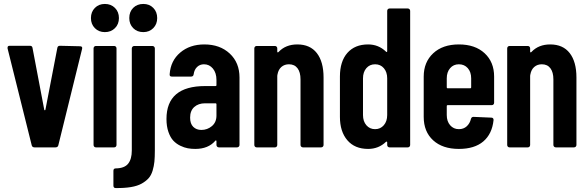

<svg xmlns="http://www.w3.org/2000/svg" viewBox="-20 -743 2965 968"><path d="M153.8 0Q143.1 0 140.1 -9.8L18.1 -499V-502.9Q18.1 -512.2 28.8 -512.2H130.9Q142.6 -512.2 144 -501L203.1 -189.9Q204.1 -187 206.1 -187Q208 -187 209 -189.9L269 -501Q270.5 -512.2 282.2 -512.2L382.8 -509.8Q397 -509.8 394 -497.1L273.9 -9.8Q271 0 259.8 0Z M438.5 -651.9Q438.5 -683.1 458.3 -703.1Q478 -723.1 508.8 -723.1Q539.6 -723.1 559.6 -703.1Q579.6 -683.1 579.6 -651.9Q579.6 -621.1 559.6 -601.1Q539.6 -581.1 508.8 -581.1Q478 -581.1 458.3 -601.1Q438.5 -621.1 438.5 -651.9ZM702.6 -581.1Q671.4 -581.1 651.6 -601.1Q631.8 -621.1 631.8 -651.9Q631.8 -683.6 651.6 -703.4Q671.4 -723.1 702.6 -723.1Q733.4 -723.1 752.9 -703.1Q772.5 -683.1 772.5 -651.9Q772.5 -621.1 752.7 -601.1Q732.9 -581.1 702.6 -581.1ZM463.4 0Q458.5 0 455.1 -3.4Q451.7 -6.8 451.7 -12.2V-499Q451.7 -504.4 455.1 -507.8Q458.5 -511.2 463.4 -511.2H555.7Q560.5 -511.2 564 -507.8Q567.4 -504.4 567.4 -499V-12.2Q567.4 -6.8 564 -3.4Q560.5 0 555.7 0ZM563.5 205.1Q551.8 205.1 551.8 192.9V118.2Q551.8 106 563.5 106Q607.4 105.5 626 82.3Q644.5 59.1 644.5 16.1V-499Q644.5 -503.9 648.2 -507.6Q651.9 -511.2 656.7 -511.2H748.5Q753.4 -511.2 757.1 -507.6Q760.7 -503.9 760.7 -499V16.1Q760.7 48.8 758.5 71.5Q756.3 94.2 749.3 117.7Q742.2 141.1 728.8 156Q715.3 170.9 693.8 182.9Q672.4 194.8 639.9 200.2Q607.4 205.6 563.5 205.1Z M1010.3 -519Q1088.9 -519 1138.2 -473.1Q1187.5 -427.2 1187.5 -352.1V-12.2Q1187.5 -6.8 1183.8 -3.4Q1180.2 0 1175.3 0H1083.5Q1078.6 0 1075 -3.4Q1071.3 -6.8 1071.3 -12.2V-30.8Q1071.3 -33.7 1069.6 -34.9Q1067.9 -36.1 1065.4 -33.2Q1030.3 7.8 964.4 7.8Q944.8 7.8 927 4.6Q909.2 1.5 888.9 -8.3Q868.7 -18.1 853.8 -33.9Q838.9 -49.8 829.1 -77.9Q819.3 -106 819.3 -143.1Q819.3 -309.1 1014.2 -309.1H1066.4Q1071.3 -309.1 1071.3 -314V-339.8Q1071.3 -375.5 1053.5 -397.2Q1035.6 -418.9 1008.3 -418.9Q987.8 -418.9 973.6 -405.3Q959.5 -391.6 956.5 -369.1Q955.1 -356.9 943.4 -356.9H846.2Q834 -356.9 835.4 -369.1Q840.3 -437 888.7 -478Q937 -519 1010.3 -519ZM995.1 -87.9Q1025.4 -87.9 1048.3 -107.2Q1071.3 -126.5 1071.3 -160.2V-216.8Q1071.3 -222.2 1066.4 -222.2H1014.2Q980 -222.2 959.2 -203.4Q938.5 -184.6 938.5 -149.9Q938.5 -119.1 954.3 -103.5Q970.2 -87.9 995.1 -87.9Z M1479 -519Q1543.5 -519 1577.4 -475.3Q1611.3 -431.6 1611.3 -352.1V-12.2Q1611.3 -6.8 1607.7 -3.4Q1604 0 1599.1 0H1507.3Q1502.4 0 1498.8 -3.4Q1495.1 -6.8 1495.1 -12.2V-342.8Q1495.1 -378.9 1480 -398.9Q1464.8 -418.9 1437 -418.9Q1414.1 -418.9 1398.7 -405.5Q1383.3 -392.1 1378.9 -367.2Q1377.9 -365.2 1377.9 -360.8V-12.2Q1377.9 -6.8 1374.5 -3.4Q1371.1 0 1366.2 0H1273.9Q1269 0 1265.6 -3.4Q1262.2 -6.8 1262.2 -12.2V-499Q1262.2 -504.4 1265.6 -507.8Q1269 -511.2 1273.9 -511.2H1366.2Q1371.1 -511.2 1374.5 -507.8Q1377.9 -504.4 1377.9 -499V-481.9Q1377.9 -479 1380.6 -479Q1383.3 -479 1385.3 -481.9Q1420.9 -519 1479 -519Z M1932.1 -688Q1932.1 -693.4 1935.5 -696.8Q1939 -700.2 1943.8 -700.2H2036.1Q2041 -700.2 2044.4 -696.8Q2047.9 -693.4 2047.9 -688V-12.2Q2047.9 -6.8 2044.4 -3.4Q2041 0 2036.1 0H1943.8Q1939 0 1935.5 -3.4Q1932.1 -6.8 1932.1 -12.2V-24.9Q1932.1 -27.8 1930.2 -28.8Q1928.2 -29.8 1925.8 -27.8Q1888.7 7.8 1835.9 7.8Q1768.6 7.8 1731.2 -35.9Q1693.8 -79.6 1693.8 -153.8V-356.9Q1693.8 -433.6 1731.4 -476.3Q1769 -519 1835.9 -519Q1888.2 -519 1925.8 -482.9Q1928.2 -480 1930.2 -481Q1932.1 -481.9 1932.1 -484.9ZM1932.1 -163.1V-348.1Q1932.1 -379.4 1915.3 -399.2Q1898.4 -418.9 1871.1 -418.9Q1843.8 -418.9 1826.9 -399.2Q1810.1 -379.4 1810.1 -348.1V-163.1Q1810.1 -131.3 1827.1 -111.6Q1844.2 -91.8 1871.1 -91.8Q1897.9 -91.8 1915 -111.6Q1932.1 -131.3 1932.1 -163.1Z M2471.2 -225.1Q2471.2 -219.7 2467.8 -216.3Q2464.4 -212.9 2459.5 -212.9H2237.3Q2232.4 -212.9 2232.4 -208V-163.1Q2232.4 -131.3 2249.5 -111.6Q2266.6 -91.8 2293.5 -91.8Q2317.4 -91.8 2333.3 -106.4Q2349.1 -121.1 2354.5 -144Q2357.4 -153.8 2367.2 -153.8L2457.5 -149.9Q2462.9 -149.9 2465.8 -146.5Q2468.8 -143.1 2468.3 -137.2Q2460.9 -67.4 2416.5 -29.8Q2372.1 7.8 2293.5 7.8Q2211.4 7.8 2163.8 -35.6Q2116.2 -79.1 2116.2 -153.8V-356.9Q2116.2 -429.7 2164.1 -474.4Q2211.9 -519 2293.5 -519Q2375.5 -519 2423.3 -474.6Q2471.2 -430.2 2471.2 -356.9ZM2293.5 -418.9Q2266.1 -418.9 2249.3 -399.2Q2232.4 -379.4 2232.4 -348.1V-303.2Q2232.4 -297.9 2237.3 -297.9H2350.6Q2355.5 -297.9 2355.5 -303.2V-348.1Q2355.5 -379.9 2338.4 -399.4Q2321.3 -418.9 2293.5 -418.9Z M2753.9 -519Q2818.4 -519 2852.3 -475.3Q2886.2 -431.6 2886.2 -352.1V-12.2Q2886.2 -6.8 2882.6 -3.4Q2878.9 0 2874 0H2782.2Q2777.3 0 2773.7 -3.4Q2770 -6.8 2770 -12.2V-342.8Q2770 -378.9 2754.9 -398.9Q2739.7 -418.9 2711.9 -418.9Q2689 -418.9 2673.6 -405.5Q2658.2 -392.1 2653.8 -367.2Q2652.8 -365.2 2652.8 -360.8V-12.2Q2652.8 -6.8 2649.4 -3.4Q2646 0 2641.1 0H2548.8Q2543.9 0 2540.5 -3.4Q2537.1 -6.8 2537.1 -12.2V-499Q2537.1 -504.4 2540.5 -507.8Q2543.9 -511.2 2548.8 -511.2H2641.1Q2646 -511.2 2649.4 -507.8Q2652.8 -504.4 2652.8 -499V-481.9Q2652.8 -479 2655.5 -479Q2658.2 -479 2660.2 -481.9Q2695.8 -519 2753.9 -519Z"/></svg>

Font: Barlow Condensed SemiBold
Style: Regular
Weight: 600
Width: 3
Designer: Jeremy Tribby
Foundry: Tribby Type
Version: Version 1.422;hotconv 1.0.109;makeotfexe 2.5.65596